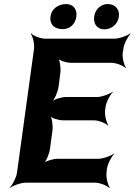

<svg xmlns="http://www.w3.org/2000/svg" viewBox="-20 -902 665 948"><path d="M499 -358 501 -373C504 -397 523 -434 537 -447L536 -449C521 -437 482 -423 459 -423H305C285 -423 247 -412 233 -399L234 -397C249 -409 266 -449 269 -473L278 -542C281 -566 276 -606 265 -618L262 -616C272 -603 308 -592 328 -592H529C553 -592 589 -578 600 -566L602 -568C592 -581 583 -618 586 -642L589 -661C592 -685 611 -722 625 -735L623 -737C608 -725 569 -711 545 -711H204C180 -711 145 -725 134 -737L132 -735C142 -722 151 -685 148 -661L64 -50C61 -26 42 11 28 24L29 26C44 14 83 0 107 0H449C473 0 508 14 519 26L522 24C512 11 503 -26 506 -50L508 -68C511 -92 530 -129 544 -142L543 -144C528 -132 489 -118 465 -118H263C243 -118 205 -107 191 -94L193 -92C208 -104 224 -144 227 -168L239 -258C242 -282 237 -322 226 -334L223 -332C233 -319 269 -308 289 -308H443C466 -308 502 -294 513 -282L515 -284C505 -297 496 -334 499 -358ZM289 -758C324 -758 352 -782 357 -820C362 -857 341 -882 306 -882C268 -882 234 -858 229 -820C224 -781 250 -758 289 -758ZM495 -757C530 -757 562 -782 567 -820C572 -857 547 -882 512 -882C480 -882 450 -858 445 -820C440 -782 462 -757 495 -757Z"/></svg>

Font: Asimov
Style: EdgeNarIt
Weight: 500
Designer: Google
Version: Version 2.000980: 2014